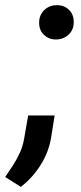

<svg xmlns="http://www.w3.org/2000/svg" viewBox="-67 -561 315 743"><path d="M84.5 -472.2Q84 -501.5 103.3 -521Q122.6 -540.5 151.9 -541Q180.7 -541.5 199.5 -523.4Q218.3 -505.4 218.3 -476.6Q218.8 -446.8 199.5 -428Q180.2 -409.2 150.9 -408.2Q123 -407.7 103.8 -425.5Q84.5 -443.4 84.5 -472.2ZM144.5 -114.3 130.9 -29.3Q121.6 27.8 90.3 77.4Q59.1 127 13.7 162.1L-46.9 124Q-30.8 100.6 -15.9 77.4Q-1 54.2 10.3 29.1Q21.5 3.9 26.4 -24.4L42 -114.3Z"/></svg>

Font: Roboto Condensed Medium
Style: Italic
Weight: 500
Italic angle: -12°
Designer: Christian Robertson
Foundry: Google
Version: Version 3.0; 2020